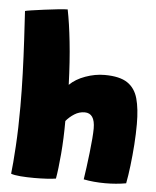

<svg xmlns="http://www.w3.org/2000/svg" viewBox="-52 -767 667 820"><g transform="rotate(5 281.0 -357.0)"><path d="M218 2.5Q204 5 178.8 6.5Q153.5 8 126 8Q93.5 8 66 5.8Q38.5 3.5 25.5 -1.5Q30.5 -42 35.2 -120Q40 -198 40 -291.5Q40 -361 37.5 -433.8Q35 -506.5 31.2 -574.8Q27.5 -643 24 -699Q28 -700.5 51 -704Q74 -707.5 104.8 -711.5Q135.5 -715.5 163.5 -718.5Q191.5 -721.5 205 -721.5Q216.5 -665 225.2 -583.8Q234 -502.5 237.5 -401Q263 -426.5 304.5 -441.5Q346 -456.5 387 -456.5Q451.5 -456.5 484.8 -434.2Q518 -412 530 -368.2Q542 -324.5 542 -259.5Q542 -218 538.8 -171.2Q535.5 -124.5 530.2 -80.5Q525 -36.5 518.5 -3.5Q476 4 429.5 4Q379 4 336.5 -4.5Q340 -26 344 -56.8Q348 -87.5 351.8 -119.8Q355.5 -152 357.8 -180Q360 -208 360 -224.5Q360 -290 316 -290Q292.5 -290 272 -277Q251.5 -264 236.5 -246Q236.5 -172 230.8 -104Q225 -36 218 2.5Z"/></g></svg>

Font: Grandstander Black
Style: Regular
Weight: 900
Designer: Tyler Finck
Foundry: Etcetera Type Co
Version: Version 1.200; ttfautohint (v1.8.3)